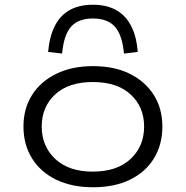

<svg xmlns="http://www.w3.org/2000/svg" viewBox="-20 -782 784 810"><path d="M373 8Q283 8 217 -24Q151 -56 115 -114Q79 -172 79 -248Q79 -324 115 -381Q151 -438 217 -470.5Q283 -503 372 -503Q463 -503 528 -470.5Q593 -438 629 -381Q665 -324 665 -248Q665 -172 629.5 -114Q594 -56 528.5 -24Q463 8 373 8ZM371 -58Q474 -58 531 -111.5Q588 -165 588 -248Q588 -331 531 -383.5Q474 -436 372 -436Q269 -436 212.5 -383.5Q156 -331 156 -248Q156 -165 213 -111.5Q270 -58 371 -58ZM242 -556 183 -563Q189 -629 211.5 -673Q234 -717 274 -739.5Q314 -762 372 -762Q430 -762 470 -739.5Q510 -717 533 -673Q556 -629 561 -563L503 -556Q496 -634 465 -669Q434 -704 372 -704Q310 -704 279.5 -669Q249 -634 242 -556Z"/></svg>

Font: Nunito Sans 7pt Expanded Light
Style: Regular
Weight: 300
Width: 7
Designer: Vernon Adams
Foundry: Vernon Adams
Version: Version 3.101;gftools[0.9.27]